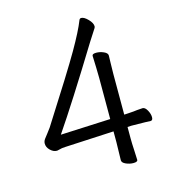

<svg xmlns="http://www.w3.org/2000/svg" viewBox="-108 -786 815 902"><g transform="rotate(-15 300.0 -335.0)"><path d="M449 -31Q451 7 451 16Q451 26 430 26Q412 26 394 18Q376 10 376 -2L378 -90V-142L141 -130Q125 -130 104 -124Q102 -123 97 -123Q81 -123 66 -137.5Q51 -152 51 -170Q51 -181 58 -191L75 -213Q90 -233 93 -237Q242 -470 291 -555Q340 -640 359 -689Q362 -696 369 -696Q383 -696 401.5 -677Q420 -658 420 -642Q420 -638 417 -633L381 -577Q224 -321 135 -191L378 -202V-403L377 -452L375 -510Q375 -520 395 -520Q413 -520 431 -512Q449 -504 449 -492Q449 -471 448 -456L447 -403V-205L465 -206Q499 -208 510 -210L538 -212Q550 -212 560 -194Q570 -176 570 -160Q570 -144 559 -144Q545 -144 534 -145L466 -146L447 -145V-88Q447 -65 449 -31Z"/></g></svg>

Font: Iansui 0.93
Style: Regular
Weight: 400
Designer: But Ko / Fontworks Inc.
Foundry: zi-hi.com / Fontworks Inc.
Version: Version 0.931